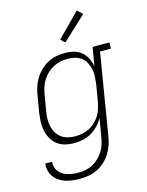

<svg xmlns="http://www.w3.org/2000/svg" viewBox="-141 -840 882 1149"><g transform="rotate(-15 300.0 -266.0)"><path d="M211 223Q188 223 165 220.5Q142 218 121.5 211.5Q101 205 82.5 193Q64 181 51.5 164Q39 147 33.5 125Q28 103 31 81H73Q71 98 75.5 114Q80 130 90 142.5Q100 155 114 163.5Q128 172 144 176.5Q160 181 177 183Q194 185 211 185Q233 185 255.5 180.5Q278 176 298.5 165Q319 154 336.5 137Q354 120 366.5 100Q379 80 385.5 58.5Q392 37 396 14L415 -98Q401 -73 380.5 -52Q360 -31 335.5 -17Q311 -3 283.5 2.5Q256 8 229 8Q229 8 229 8Q229 8 229 8Q201 8 174 1Q147 -6 126 -22.5Q105 -39 92 -63Q79 -87 73.5 -113.5Q68 -140 69.5 -168.5Q71 -197 75 -226L92 -326Q96 -352 104.5 -378Q113 -404 128 -428Q143 -452 164 -472Q185 -492 210 -505Q235 -518 262 -523Q289 -528 316 -528Q344 -528 370.5 -521Q397 -514 417 -497Q437 -480 449 -456Q461 -432 466 -406L485 -520H589V-482H521L438 21Q434 47 425 73.5Q416 100 401 124Q386 148 364.5 168Q343 188 317.5 200.5Q292 213 264.5 218Q237 223 211 223ZM249 -30Q270 -30 292.5 -34.5Q315 -39 335 -49.5Q355 -60 372.5 -76.5Q390 -93 402 -112.5Q414 -132 420.5 -153.5Q427 -175 431 -197L448 -297Q451 -320 452.5 -343.5Q454 -367 449.5 -389Q445 -411 435 -431Q425 -451 408 -464.5Q391 -478 369 -484Q347 -490 323 -490Q300 -490 277.5 -485.5Q255 -481 234 -470Q213 -459 195 -442.5Q177 -426 164.5 -406Q152 -386 145 -364Q138 -342 134 -319L117 -219Q113 -196 112.5 -172.5Q112 -149 117 -127Q122 -105 133.5 -86Q145 -67 162.5 -54Q180 -41 202.5 -35.5Q225 -30 249 -30ZM335 -588 309 -612 450 -755 482 -725Z"/></g></svg>

Font: Iosevka Etoile XLtObl
Style: Regular
Weight: 200
Italic angle: -9°
Designer: Belleve Invis
Foundry: Belleve Invis
Version: Version 15.5.2; ttfautohint (v1.8.4)